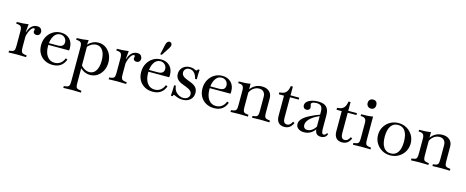

<svg xmlns="http://www.w3.org/2000/svg" viewBox="-45 -1562 6509 2683"><g transform="rotate(15 3209.0 -220.5)"><path d="M24 3V-23L40 -25Q70 -29 84 -36.5Q98 -44 102.5 -63.5Q107 -83 107 -122V-329Q107 -378 89.5 -395.5Q72 -413 24 -413V-438Q70 -438 109.5 -441Q149 -444 193 -450L182 -334H194V-122Q194 -83 199 -63.5Q204 -44 218 -36Q232 -28 259 -25L278 -23V3L147 0ZM192 -262 180 -313Q201 -390 236 -422.5Q271 -455 316 -455Q356 -455 372.5 -434.5Q389 -414 389 -390Q389 -365 374.5 -349.5Q360 -334 334 -334Q314 -334 301.5 -344.5Q289 -355 289 -371Q289 -376 290 -380Q291 -384 292 -391Q293 -395 293.5 -398Q294 -401 294 -404Q294 -415 280 -415Q262 -415 244.5 -394.5Q227 -374 213 -339.5Q199 -305 192 -262Z M662 12Q595 12 544 -16.5Q493 -45 464.5 -96Q436 -147 436 -214Q436 -283 466 -337.5Q496 -392 547 -423.5Q598 -455 662 -455Q741 -455 788.5 -406.5Q836 -358 836 -277Q836 -267 835.5 -257.5Q835 -248 833 -243H515L517 -269H662Q750 -269 750 -338Q750 -376 724 -402Q698 -428 659 -428Q602 -428 567.5 -373Q533 -318 533 -228Q533 -133 572.5 -78.5Q612 -24 681 -24Q728 -24 763.5 -50Q799 -76 818 -125L844 -114Q799 12 662 12Z M891 283V257L908 255Q938 251 952 243.5Q966 236 970.5 216.5Q975 197 975 158V-334Q975 -379 957 -396Q939 -413 891 -413V-438Q932 -438 972 -441.5Q1012 -445 1061 -453L1054 -385L1061 -374L1062 158Q1062 197 1066 216.5Q1070 236 1085 243.5Q1100 251 1129 255L1146 257V283L1018 280ZM1204 12Q1157 12 1115 -9Q1073 -30 1042 -68L1052 -100Q1075 -66 1111 -45Q1147 -24 1184 -24Q1243 -24 1277 -76.5Q1311 -129 1311 -221Q1311 -315 1277 -367Q1243 -419 1183 -419Q1149 -419 1117 -402Q1085 -385 1053 -349L1039 -368Q1075 -412 1116 -433.5Q1157 -455 1204 -455Q1263 -455 1308.5 -424.5Q1354 -394 1381 -341.5Q1408 -289 1408 -221Q1408 -155 1381 -102.5Q1354 -50 1308.5 -19Q1263 12 1204 12Z M1472 3V-23L1488 -25Q1518 -29 1532 -36.5Q1546 -44 1550.5 -63.5Q1555 -83 1555 -122V-329Q1555 -378 1537.5 -395.5Q1520 -413 1472 -413V-438Q1518 -438 1557.5 -441Q1597 -444 1641 -450L1630 -334H1642V-122Q1642 -83 1647 -63.5Q1652 -44 1666 -36Q1680 -28 1707 -25L1726 -23V3L1595 0ZM1640 -262 1628 -313Q1649 -390 1684 -422.5Q1719 -455 1764 -455Q1804 -455 1820.5 -434.5Q1837 -414 1837 -390Q1837 -365 1822.5 -349.5Q1808 -334 1782 -334Q1762 -334 1749.5 -344.5Q1737 -355 1737 -371Q1737 -376 1738 -380Q1739 -384 1740 -391Q1741 -395 1741.5 -398Q1742 -401 1742 -404Q1742 -415 1728 -415Q1710 -415 1692.5 -394.5Q1675 -374 1661 -339.5Q1647 -305 1640 -262Z M2110 12Q2043 12 1992 -16.5Q1941 -45 1912.5 -96Q1884 -147 1884 -214Q1884 -283 1914 -337.5Q1944 -392 1995 -423.5Q2046 -455 2110 -455Q2189 -455 2236.5 -406.5Q2284 -358 2284 -277Q2284 -267 2283.5 -257.5Q2283 -248 2281 -243H1963L1965 -269H2110Q2198 -269 2198 -338Q2198 -376 2172 -402Q2146 -428 2107 -428Q2050 -428 2015.5 -373Q1981 -318 1981 -228Q1981 -133 2020.5 -78.5Q2060 -24 2129 -24Q2176 -24 2211.5 -50Q2247 -76 2266 -125L2292 -114Q2247 12 2110 12ZM2077 -520 2110 -668Q2117 -699 2130.5 -711.5Q2144 -724 2158 -724Q2173 -724 2184 -714.5Q2195 -705 2195 -686Q2195 -675 2190.5 -662.5Q2186 -650 2178 -638L2101 -520Z M2542 12Q2492 12 2440 -11Q2428 -17 2421.5 -19.5Q2415 -22 2411 -22Q2405 -22 2402 -17.5Q2399 -13 2397 0H2371L2375 -66L2378 -154H2402L2405 -134Q2410 -101 2430 -74.5Q2450 -48 2480.5 -31.5Q2511 -15 2544 -15Q2583 -15 2607.5 -35.5Q2632 -56 2632 -89Q2632 -117 2610 -138Q2588 -159 2538 -178L2495 -194Q2438 -215 2411.5 -245.5Q2385 -276 2385 -321Q2385 -361 2403.5 -391Q2422 -421 2454.5 -438.5Q2487 -456 2528 -456Q2546 -456 2562 -453Q2578 -450 2599 -440Q2616 -433 2624 -433Q2636 -433 2641 -454L2666 -453L2662 -388V-315H2637Q2625 -369 2596 -399Q2567 -429 2526 -429Q2493 -429 2472 -409.5Q2451 -390 2451 -359Q2451 -332 2471.5 -311Q2492 -290 2536 -274L2580 -257Q2640 -235 2666.5 -204Q2693 -173 2693 -125Q2693 -64 2651.5 -26Q2610 12 2542 12Z M2997 12Q2930 12 2879 -16.5Q2828 -45 2799.5 -96Q2771 -147 2771 -214Q2771 -283 2801 -337.5Q2831 -392 2882 -423.5Q2933 -455 2997 -455Q3076 -455 3123.5 -406.5Q3171 -358 3171 -277Q3171 -267 3170.5 -257.5Q3170 -248 3168 -243H2850L2852 -269H2997Q3085 -269 3085 -338Q3085 -376 3059 -402Q3033 -428 2994 -428Q2937 -428 2902.5 -373Q2868 -318 2868 -228Q2868 -133 2907.5 -78.5Q2947 -24 3016 -24Q3063 -24 3098.5 -50Q3134 -76 3153 -125L3179 -114Q3134 12 2997 12Z M3546 3V-23L3564 -25Q3592 -28 3605.5 -36Q3619 -44 3623.5 -64Q3628 -84 3628 -122V-318Q3628 -365 3604.5 -390.5Q3581 -416 3539 -416Q3494 -416 3456.5 -388Q3419 -360 3401 -313L3399 -362Q3429 -407 3473 -431Q3517 -455 3571 -455Q3637 -455 3676 -419.5Q3715 -384 3715 -322V-122Q3715 -83 3719.5 -63.5Q3724 -44 3738 -36.5Q3752 -29 3782 -25L3798 -23V3L3672 0ZM3235 3V-23L3251 -25Q3281 -29 3295 -36.5Q3309 -44 3313.5 -63.5Q3318 -83 3318 -122V-331Q3318 -376 3301 -394.5Q3284 -413 3243 -413H3235V-438Q3290 -438 3328.5 -440.5Q3367 -443 3404 -450V-370L3405 -368V-122Q3405 -83 3409.5 -63.5Q3414 -44 3427.5 -36Q3441 -28 3469 -25L3487 -23V3L3361 0Z M4014 11Q3958 11 3928 -22Q3898 -55 3898 -118V-410H3823V-438L3850 -441Q3896 -446 3921.5 -475.5Q3947 -505 3955 -564H3985V-112Q3985 -72 3999 -51.5Q4013 -31 4041 -31Q4065 -31 4082 -45.5Q4099 -60 4115 -91L4139 -79Q4133 -65 4124.5 -51.5Q4116 -38 4106 -27Q4071 11 4014 11ZM3978 -410V-438H4111V-410Z M4541 12Q4496 12 4475 -15Q4454 -42 4454 -99V-326Q4454 -381 4433.5 -404.5Q4413 -428 4364 -428Q4330 -428 4310 -418.5Q4290 -409 4290 -393Q4290 -389 4291.5 -384Q4293 -379 4295 -373Q4300 -352 4300 -344Q4300 -326 4286 -313.5Q4272 -301 4249 -301Q4227 -301 4213.5 -315.5Q4200 -330 4200 -352Q4200 -382 4224 -405.5Q4248 -429 4289.5 -442Q4331 -455 4385 -455Q4466 -455 4503.5 -417Q4541 -379 4541 -297V-111Q4541 -65 4548.5 -46.5Q4556 -28 4574 -28Q4587 -28 4597.5 -37Q4608 -46 4613 -60L4633 -52Q4613 12 4541 12ZM4299 12Q4246 12 4214 -13Q4182 -38 4182 -79Q4182 -118 4214.5 -153.5Q4247 -189 4317 -225Q4347 -241 4385.5 -257.5Q4424 -274 4467 -289L4468 -268Q4377 -232 4327 -185Q4277 -138 4277 -90Q4277 -62 4292.5 -46.5Q4308 -31 4337 -31Q4364 -31 4390 -46Q4416 -61 4436.5 -85.5Q4457 -110 4466 -140L4472 -101Q4447 -48 4401 -18Q4355 12 4299 12Z M4849 11Q4793 11 4763 -22Q4733 -55 4733 -118V-410H4658V-438L4685 -441Q4731 -446 4756.5 -475.5Q4782 -505 4790 -564H4820V-112Q4820 -72 4834 -51.5Q4848 -31 4876 -31Q4900 -31 4917 -45.5Q4934 -60 4950 -91L4974 -79Q4968 -65 4959.5 -51.5Q4951 -38 4941 -27Q4906 11 4849 11ZM4813 -410V-438H4946V-410Z M5006 3V-23L5022 -25Q5052 -29 5066 -36.5Q5080 -44 5084.5 -63.5Q5089 -83 5089 -122V-331Q5089 -376 5072.5 -394Q5056 -412 5014 -413H5006V-438Q5059 -438 5098.5 -440.5Q5138 -443 5176 -450V-122Q5176 -83 5180.5 -63.5Q5185 -44 5199.5 -36.5Q5214 -29 5244 -25L5260 -23V3L5133 0ZM5116 -550Q5087 -550 5070 -569Q5053 -588 5053 -615Q5053 -643 5070 -661.5Q5087 -680 5116 -680Q5149 -680 5164 -661.5Q5179 -643 5179 -615Q5179 -588 5164 -569Q5149 -550 5116 -550Z M5545 12Q5479 12 5425.5 -19Q5372 -50 5340.5 -103Q5309 -156 5309 -221Q5309 -287 5340.5 -340Q5372 -393 5425.5 -424Q5479 -455 5545 -455Q5612 -455 5665.5 -424Q5719 -393 5750 -340Q5781 -287 5781 -221Q5781 -156 5749.5 -103Q5718 -50 5664.5 -19Q5611 12 5545 12ZM5545 -16Q5612 -16 5648 -69Q5684 -122 5684 -221Q5684 -321 5648.5 -374.5Q5613 -428 5545 -428Q5478 -428 5442 -374.5Q5406 -321 5406 -221Q5406 -122 5442 -69Q5478 -16 5545 -16Z M6156 3V-23L6174 -25Q6202 -28 6215.5 -36Q6229 -44 6233.5 -64Q6238 -84 6238 -122V-318Q6238 -365 6214.5 -390.5Q6191 -416 6149 -416Q6104 -416 6066.5 -388Q6029 -360 6011 -313L6009 -362Q6039 -407 6083 -431Q6127 -455 6181 -455Q6247 -455 6286 -419.5Q6325 -384 6325 -322V-122Q6325 -83 6329.5 -63.5Q6334 -44 6348 -36.5Q6362 -29 6392 -25L6408 -23V3L6282 0ZM5845 3V-23L5861 -25Q5891 -29 5905 -36.5Q5919 -44 5923.5 -63.5Q5928 -83 5928 -122V-331Q5928 -376 5911 -394.5Q5894 -413 5853 -413H5845V-438Q5900 -438 5938.5 -440.5Q5977 -443 6014 -450V-370L6015 -368V-122Q6015 -83 6019.5 -63.5Q6024 -44 6037.5 -36Q6051 -28 6079 -25L6097 -23V3L5971 0Z"/></g></svg>

Font: Baskervville Medium
Style: Regular
Weight: 500
Version: Version 1.100